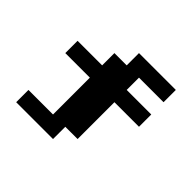

<svg xmlns="http://www.w3.org/2000/svg" viewBox="-191 -1254 1382 1382"><g transform="rotate(45 500.0 -562.5)"><path d="M500 -937.5V-1000H687.5H875V-937.5V-875H750H625V-812.5V-750H750H875V-687.5V-625H750H625V-437.5V-250H562.5H500V-187.5V-125H312.5H125V-187.5V-250H250H375V-437.5V-625H250H125V-687.5V-750H250H375V-812.5V-875H437.5H500Z"/></g></svg>

Font: Press Start 2P
Style: Regular
Weight: 500
Monospace: yes
Version: Version 2.14